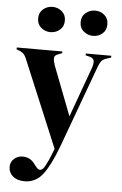

<svg xmlns="http://www.w3.org/2000/svg" viewBox="-62 -761 661 1044"><g transform="rotate(5 268.0 -239.0)"><path d="M112 240Q72 240 48.5 220Q25 200 25 169Q25 141 45 124Q65 107 90 107Q115 107 132 117.5Q149 128 162 148L169 156Q191 186 213 155Q222 140 233.5 115.5Q245 91 260 50L66 -414Q59 -433 51 -444.5Q43 -456 25 -464L7 -471V-481H256V-472L236 -464Q214 -457 213.5 -441.5Q213 -426 221 -403L325 -133L424 -406Q432 -429 430 -444.5Q428 -460 405 -466L384 -471V-481H523V-471L501 -464Q478 -457 469 -444Q460 -431 452 -408L291 31Q252 136 213 188Q174 240 112 240ZM414 -580Q386 -580 363.5 -598.5Q341 -617 341 -649Q341 -681 363.5 -699.5Q386 -718 414 -718Q444 -718 465.5 -699.5Q487 -681 487 -649Q487 -617 465.5 -598.5Q444 -580 414 -580ZM182 -580Q153 -580 131 -598.5Q109 -617 109 -649Q109 -681 131 -699.5Q153 -718 182 -718Q211 -718 233 -699.5Q255 -681 255 -649Q255 -617 233 -598.5Q211 -580 182 -580Z"/></g></svg>

Font: DM Serif Display
Style: Regular
Weight: 400
Designer: Colophon Foundry, Frank Grießhammer
Foundry: Colophon Foundry
Version: Version 5.200; ttfautohint (v1.8.3)